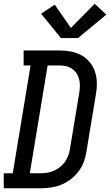

<svg xmlns="http://www.w3.org/2000/svg" viewBox="-44 -1004 587 1024"><path d="M-24 0V-80H24L119 -655H82V-735H270Q302 -735 332.5 -729.5Q363 -724 389 -710Q415 -696 434 -673Q453 -650 462.5 -621.5Q472 -593 472.5 -561.5Q473 -530 467 -498L417 -196Q413 -168 403 -141Q393 -114 375.5 -90.5Q358 -67 334 -48.5Q310 -30 283 -19Q256 -8 228 -4Q200 0 173 0ZM173 -80Q191 -80 209 -83Q227 -86 244 -93.5Q261 -101 276 -113Q291 -125 302 -140.5Q313 -156 319.5 -173.5Q326 -191 329 -209L379 -511Q382 -530 382 -548.5Q382 -567 377.5 -584Q373 -601 363 -615Q353 -629 338.5 -638.5Q324 -648 306.5 -651.5Q289 -655 270 -655H210L115 -80ZM281 -801 175 -931 248 -979 334 -855 461 -984 523 -926 372 -801Z"/></svg>

Font: Iosevka Slab Medium Oblique
Style: Regular
Weight: 500
Italic angle: -9°
Monospace: yes
Designer: Belleve Invis
Foundry: Belleve Invis
Version: Version 11.1.1; ttfautohint (v1.8.3)